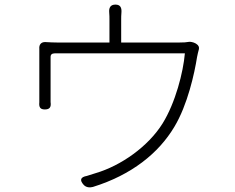

<svg xmlns="http://www.w3.org/2000/svg" viewBox="-20 -802 1020 835"><path d="M638 -570H784C777 -488 743 -355 687 -265C624 -164 505 -81 396 -49C384 -45 371 -41 358 -37C330 -32 325 -19 344 2C354 13 370 15 384 11C552 -41 670 -136 738 -250C796 -346 826 -484 837 -554C839 -565 842 -577 845 -588C847 -596 844 -605 834 -611L831 -613C821 -619 806 -621 802 -620C792 -618 778 -617 756 -617H507V-718C507 -726 507 -735 508 -746C510 -768 504 -782 482 -782C460 -782 453 -768 455 -747C456 -736 456 -726 456 -718V-617H234C214 -617 195 -618 178 -619C160 -620 149 -609 151 -589C151 -575 151 -561 151 -551C151 -519 151 -408 151 -377C151 -371 151 -364 151 -357C149 -337 154 -326 175 -326C197 -326 203 -337 200 -358C200 -365 200 -371 200 -376C200 -403 200 -504 200 -556C200 -564 206 -570 218 -570H492Z"/></svg>

Font: GenSenRounded2 TW L
Style: Regular
Weight: 300
Version: Version 2.100;PS 2.1;hotconv 16.6.51;makeotf.lib2.5.65220 DE